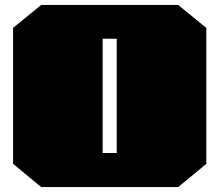

<svg xmlns="http://www.w3.org/2000/svg" viewBox="-20 -758 889 778"><path d="M147 0 33 -94V-645L147 -738H702L816 -645V-94L702 0ZM396 -138H453V-601H396Z"/></svg>

Font: Tomorrow Black
Style: Regular
Weight: 900
Designer: Tony de Marco, Monica Rizzolli
Foundry: Just in Type
Version: Version 2.002